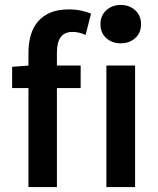

<svg xmlns="http://www.w3.org/2000/svg" viewBox="-20 -756 640 776"><path d="M95 0V-400H29V-486L95 -491V-542Q95 -580 104 -612.5Q113 -645 133 -668.5Q153 -692 183.5 -705Q214 -718 258 -718Q285 -718 308 -713Q331 -708 348 -701L326 -615Q299 -627 273 -627Q210 -627 210 -544V-491H306V-400H210V0ZM410 0V-491H526V0ZM468 -581Q433 -581 409.5 -602Q386 -623 386 -658Q386 -693 409.5 -714.5Q433 -736 468 -736Q503 -736 526.5 -714.5Q550 -693 550 -658Q550 -623 526.5 -602Q503 -581 468 -581Z"/></svg>

Font: Source Code Pro Semibold
Style: Regular
Weight: 600
Monospace: yes
Designer: Paul D. Hunt, Teo Tuominen
Foundry: Adobe Systems Incorporated
Version: Version 2.030;PS 1.000;hotconv 16.6.51;makeotf.lib2.5.65220